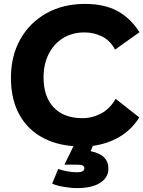

<svg xmlns="http://www.w3.org/2000/svg" viewBox="-20 -740 734 983"><path d="M693 -139Q649 -67 572 -28.5Q495 10 401 10Q286 10 204.5 -32Q123 -74 79.5 -152.5Q36 -231 36 -341Q36 -454 84 -539Q132 -624 217.5 -672Q303 -720 415 -720Q513 -720 580.5 -684Q648 -648 694 -575L569 -486Q545 -532 503 -553Q461 -574 413 -574Q350 -574 303 -545Q256 -516 229.5 -464Q203 -412 203 -344Q203 -245 255 -190Q307 -135 402 -135Q453 -135 498.5 -159.5Q544 -184 572 -234ZM374 223Q343 223 305.5 216.5Q268 210 247 200L278 125Q297 132 324 137Q351 142 374 142Q412 142 412 121Q412 113 404.5 108Q397 103 375 103H310L369 -18H466L444 34Q535 52 535 123Q535 169 493 196Q451 223 374 223Z"/></svg>

Font: Livvic
Style: Bold
Weight: 700
Designer: Jacques Le Bailly, Baron von Fonthausen
Version: Version 1.001; ttfautohint (v1.8.2)